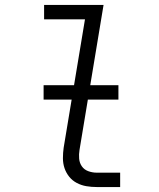

<svg xmlns="http://www.w3.org/2000/svg" viewBox="-20 -755 640 775"><path d="M371 0Q349 0 328.5 -3.5Q308 -7 290 -16.5Q272 -26 259.5 -41.5Q247 -57 240.5 -76Q234 -95 234 -116.5Q234 -138 237 -159L323 -677H158V-735H398L301 -150Q298 -132 299.5 -114.5Q301 -97 310.5 -83.5Q320 -70 336.5 -64Q353 -58 371 -58H465V0ZM156 -353V-411H458V-353Z"/></svg>

Font: Iosevka SS04 Lt Ex Obl
Style: Regular
Weight: 300
Width: 7
Italic angle: -9°
Monospace: yes
Designer: Belleve Invis
Foundry: Belleve Invis
Version: Version 19.0.0; ttfautohint (v1.8.4)